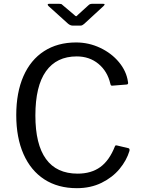

<svg xmlns="http://www.w3.org/2000/svg" viewBox="-20 -974 747 1004"><path d="M378 -752Q444 -752 503.5 -724Q563 -696 602 -649Q641 -602 649 -547L650 -540Q650 -536 647.5 -534Q645 -532 642 -532L567 -526H565Q562 -526 560 -528.5Q558 -531 557 -536Q542 -601 495 -640Q448 -679 381 -679Q276 -679 220.5 -601.5Q165 -524 165 -370Q165 -219 220.5 -142.5Q276 -66 386 -66Q457 -66 504.5 -100.5Q552 -135 581 -209Q583 -216 593 -213L652 -199Q659 -197 657 -185Q642 -135 605 -90.5Q568 -46 511 -18Q454 10 382 10Q283 10 212 -36Q141 -82 103 -168Q65 -254 65 -372Q65 -490 102.5 -575.5Q140 -661 210.5 -706.5Q281 -752 378 -752ZM443 -947Q450 -954 461 -954H520Q527 -954 527 -951Q527 -948 521 -942L420 -849Q416 -846 411.5 -843Q407 -840 400 -840H361Q348 -840 336 -850L234 -942Q229 -947 229.5 -950.5Q230 -954 236 -954H290Q297 -954 300 -953Q303 -952 308 -947L366 -898Q375 -889 378 -889Q380 -889 383.5 -892.5Q387 -896 389 -898Z"/></svg>

Font: Libre Franklin
Style: Regular
Weight: 400
Designer: Pablo Impallari, Rodrigo Fuenzalida
Foundry: Impallari Type
Version: Version 1.001; ttfautohint (v1.4.1)